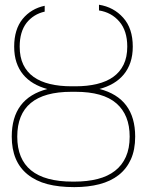

<svg xmlns="http://www.w3.org/2000/svg" viewBox="-20 -761 605 791"><path d="M286.2 9.9Q222.3 9.9 175.1 -2.5Q127.8 -14.9 93.4 -42.6Q28.4 -95.2 28.4 -198.2Q28.4 -356.2 175.1 -394.2Q143.5 -402.7 118.3 -417.6Q93 -432.5 75.3 -454Q57.5 -475.5 47.9 -504.1Q38.4 -532.7 38.4 -568.9Q38.4 -639.9 73.2 -682.9Q108.3 -725.5 164.1 -737.2V-713.1Q118.3 -702.8 89.5 -666.9Q61.1 -630.3 61.1 -568.9Q61.1 -525.6 76 -494.7Q90.9 -463.8 118.6 -444.1Q146.3 -424.4 185.7 -415Q225.1 -405.5 274.1 -405.5H291.9Q340.2 -405.5 379.4 -415Q418.7 -424.4 446.4 -444.1Q474.1 -463.8 489.2 -494.7Q504.3 -525.6 504.3 -568.9Q504.3 -634.2 471.6 -672.2Q439.3 -709.9 387.8 -718V-741.5Q448.5 -731.9 487.6 -687.9Q527 -644.2 527 -568.9Q527 -533 517.4 -504.4Q507.8 -475.9 489.9 -454.2Q471.9 -432.5 446.6 -417.6Q421.2 -402.7 389.9 -394.5Q536.9 -356.5 536.9 -198.2Q536.9 -143.8 519.2 -104.6Q501.4 -65.3 468.8 -39.8Q436.1 -14.2 389.7 -2.1Q343.4 9.9 286.2 9.9ZM286.2 -12.8Q339.8 -12.8 382.1 -23.6Q424.4 -34.4 453.7 -57.2Q483 -79.9 498.6 -114.9Q514.2 -149.9 514.2 -198.2Q514.2 -287.6 459.5 -335.2Q404.8 -382.8 291.2 -382.8H274.1Q51.1 -382.8 51.1 -198.2Q51.1 -12.8 279.1 -12.8Z"/></svg>

Font: Linik Sans Thin
Style: Regular
Weight: 100
Designer: Fonts by Rasmus Andersson / Changes by Cristiano Sobral with parts from Marc Monis
Foundry: rsms
Version: Version 3.020; ttfautohint (v1.6)